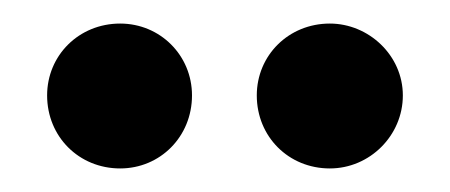

<svg xmlns="http://www.w3.org/2000/svg" viewBox="-20 -783 382 163"><path d="M82 -640C47 -640 20 -667 20 -702C20 -736 47 -763 82 -763C116 -763 143 -736 143 -702C143 -667 116 -640 82 -640ZM260 -640C225 -640 198 -667 198 -702C198 -736 225 -763 260 -763C293 -763 322 -736 322 -702C322 -668 294 -640 260 -640Z"/></svg>

Font: Preevio_Regular
Style: Regular
Weight: 500
Designer: Gumpita Rahayu
Foundry: Tokotype Studio
Version: ""